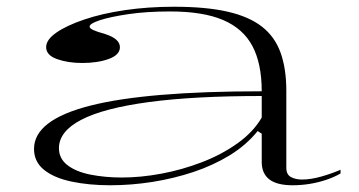

<svg xmlns="http://www.w3.org/2000/svg" viewBox="-20 -535 1066 570"><path d="M497 -515Q591 -515 655 -500.5Q719 -486 757.5 -456Q796 -426 813 -378.5Q830 -331 830 -266V-37Q830 -17 843.5 -9.5Q857 -2 877 -2Q902 -2 932.5 -10.5Q963 -19 991 -31V-20Q972 -9 948 -1Q924 7 899 11Q874 15 849 15Q802 15 779.5 -2.5Q757 -20 757 -54Q757 -84 757 -98.5Q757 -113 757 -121.5Q757 -130 757 -138L745 -146Q711 -104 662 -74Q613 -44 554.5 -24.5Q496 -5 433 5Q370 15 307 15Q244 15 192 4Q140 -7 110.5 -31Q81 -55 81 -93Q81 -179 248.5 -221.5Q416 -264 757 -264Q757 -346 729.5 -398Q702 -450 642.5 -475.5Q583 -501 485 -501Q415 -501 361 -493Q307 -485 276.5 -475Q246 -465 246 -456Q246 -451 256.5 -446Q267 -441 292 -434Q336 -420 336 -395Q336 -372 303 -360Q270 -348 224 -348Q182 -348 149.5 -359.5Q117 -371 117 -395Q117 -417 147 -438Q177 -459 230 -477Q283 -495 351.5 -505Q420 -515 497 -515ZM757 -250Q556 -250 422 -232Q288 -214 221.5 -179.5Q155 -145 155 -95Q155 -64 180.5 -44.5Q206 -25 249 -16.5Q292 -8 342 -8Q398 -8 459.5 -19.5Q521 -31 579.5 -53.5Q638 -76 685 -109.5Q732 -143 757 -186Z"/></svg>

Font: Kalnia Expanded ExtraLight
Style: Regular
Weight: 250
Width: 7
Designer: Frida Medrano
Foundry: Frida Medrano
Version: Version 1.105